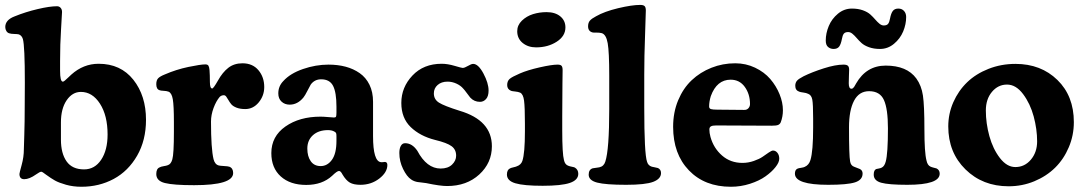

<svg xmlns="http://www.w3.org/2000/svg" viewBox="-20 -730 4332 766"><path d="M78.6 -305.7 79.1 -400.9Q79.1 -546.4 71.3 -574.2Q66.9 -588.4 55.2 -592.8Q49.8 -594.2 36.9 -594.5Q23.9 -594.7 16.6 -597.2Q9.8 -599.1 5.4 -606.2Q1 -613.3 1 -622.1Q1 -650.4 38.1 -664.6Q82.5 -682.6 130.4 -693.8Q178.2 -705.1 207.5 -705.1Q216.3 -705.1 221.9 -698.7Q227.5 -692.4 227.5 -682.1Q227.5 -672.9 223.6 -613.8Q219.7 -554.7 219.7 -485.8V-448.2Q219.7 -404.3 230.5 -404.3Q232.4 -404.3 234.4 -405.3Q236.3 -406.2 239.5 -409.2Q242.7 -412.1 245.6 -414.8Q248.5 -417.5 254.2 -422.6Q259.8 -427.7 264.2 -432.1Q312.5 -475.6 373.5 -475.6Q461.4 -475.6 512 -411.9Q562.5 -348.1 562.5 -252Q562.5 -170.4 527.1 -108.9Q491.7 -47.4 433.6 -16.1Q375.5 15.1 304.7 15.1Q272 15.1 243.4 7.1Q214.8 -1 199.2 -9.8Q183.6 -18.6 163.6 -33.2Q148.9 -44.9 144.5 -44.9Q139.2 -44.9 124 -34.2Q97.2 -15.1 76.7 -15.1Q57.6 -15.1 57.6 -36.1Q57.6 -40 66.4 -71.8Q75.2 -103.5 75.2 -134.8Q75.2 -138.7 76.9 -190.7Q78.6 -242.7 78.6 -305.7ZM315.4 -54.2Q357.9 -54.2 383.5 -92.5Q409.2 -130.9 409.2 -193.4Q409.2 -269 378.9 -316.2Q348.6 -363.3 302.7 -363.3Q268.6 -363.3 245.8 -329.8Q223.1 -296.4 223.1 -241.7V-172.9Q223.1 -118.2 245.6 -86.2Q268.1 -54.2 315.4 -54.2Z M673.8 -204.6V-242.7Q673.8 -308.6 669.4 -334Q665 -359.4 652.3 -364.3Q644.5 -367.2 632.6 -367.7Q620.6 -368.2 616.7 -370.1Q603.5 -374 603.5 -394Q603.5 -409.7 610.8 -417.5Q618.2 -425.3 637.7 -433.1Q682.6 -452.6 731.4 -462.9Q780.3 -473.1 799.3 -473.1Q808.6 -473.1 811.8 -467.5Q814.9 -461.9 815.9 -450.2Q817.4 -431.2 817.4 -402.8Q817.4 -377 826.7 -377Q831.5 -377 849.6 -408.7Q867.7 -441.4 890.9 -459.5Q914.1 -477.5 947.3 -477.5Q987.8 -477.5 1011 -450Q1034.2 -422.4 1034.2 -382.8Q1034.2 -348.1 1012.2 -321.5Q990.2 -294.9 958.5 -294.9Q938 -294.9 923.6 -300.5Q909.2 -306.2 902.6 -314.2Q896 -322.3 891.4 -330.6Q886.7 -338.9 882.6 -344.5Q878.4 -350.1 873 -350.1Q863.3 -350.1 856.4 -343.3Q842.3 -326.7 832 -299.1Q821.8 -271.5 821.8 -245.1Q821.8 -136.7 832 -94.7Q837.4 -73.7 853 -69.8Q858.4 -68.4 873.5 -67.6Q888.7 -66.9 895 -64.9Q910.2 -59.1 910.2 -39.6Q910.2 8.8 754.4 8.8Q672.4 8.8 637.9 0.2Q603.5 -8.3 603.5 -35.6Q603.5 -56.6 616.2 -62Q622.1 -65.4 633.1 -67.1Q644 -68.8 648.9 -70.8Q662.1 -74.7 667.5 -94.2Q673.8 -115.2 673.8 -204.6Z M1090.3 -357.4Q1090.3 -386.2 1110.4 -406.7Q1137.7 -437 1188.7 -454.6Q1239.7 -472.2 1290.5 -472.2Q1327.6 -472.2 1358.9 -463.9Q1390.1 -455.6 1415 -438.2Q1439.9 -420.9 1454.1 -391.8Q1468.3 -362.8 1468.3 -323.7V-187Q1468.3 -85.9 1500 -83Q1503.9 -82.5 1509.3 -83.3Q1514.6 -84 1516.1 -84Q1525.4 -83 1525.4 -71.8Q1525.4 -42.5 1493.2 -17.6Q1460.9 7.3 1418 7.3Q1391.1 7.3 1375.7 -1.5Q1360.4 -10.3 1346.2 -34.2Q1339.4 -47.9 1332.5 -47.9Q1324.7 -47.9 1305.2 -28.8Q1265.6 7.8 1201.7 7.8Q1137.7 7.8 1100.1 -26.1Q1062.5 -60.1 1062.5 -119.1Q1062.5 -186 1118.7 -225.3Q1174.8 -264.6 1258.8 -264.6Q1270 -264.6 1289.6 -262.9Q1309.1 -261.2 1312.5 -261.2Q1318.8 -261.2 1320.6 -264.6Q1322.3 -268.1 1322.3 -280.8V-304.7Q1322.3 -361.3 1308.8 -387.5Q1295.4 -413.6 1261.2 -413.6Q1234.9 -413.6 1219.7 -392.6Q1216.8 -388.2 1206.8 -368.4Q1196.8 -348.6 1190.4 -340.8Q1167 -312.5 1135.7 -312.5Q1116.2 -312.5 1103.3 -324.5Q1090.3 -336.4 1090.3 -357.4ZM1322.3 -168V-187Q1322.3 -195.3 1320.8 -199Q1319.3 -202.6 1313 -205.6Q1303.2 -210.9 1288.6 -210.9Q1251 -210.9 1228.5 -190.7Q1206.1 -170.4 1206.1 -137.2Q1206.1 -106.4 1219.7 -86.9Q1233.4 -67.4 1259.3 -67.4Q1286.1 -67.4 1304.2 -92.3Q1322.3 -117.2 1322.3 -168Z M1645 -128.4Q1682.6 -57.6 1737.8 -57.6Q1767.1 -57.6 1783.4 -73.2Q1799.8 -88.9 1799.8 -108.9Q1799.8 -133.3 1781.7 -146.7Q1763.7 -160.2 1715.3 -171.9Q1655.8 -187 1618.4 -223.1Q1581.1 -259.3 1581.1 -319.3Q1581.1 -381.8 1625.5 -428.7Q1669.9 -475.6 1742.2 -475.6Q1765.6 -475.6 1793.7 -467.3Q1821.8 -459 1825.7 -459Q1833.5 -459 1846.9 -467Q1860.4 -475.1 1867.7 -475.1Q1888.2 -475.1 1908.7 -436.8Q1929.2 -398.4 1929.2 -368.7Q1929.2 -346.2 1919.2 -335Q1909.2 -323.7 1895 -323.7Q1871.6 -323.7 1856 -340.8Q1852.5 -344.7 1842.8 -358.2Q1833 -371.6 1828.1 -376.5Q1817.9 -388.7 1800.8 -396.5Q1783.7 -404.3 1765.6 -404.3Q1741.2 -404.3 1726.1 -391.1Q1710.9 -377.9 1710.9 -357.4Q1710.9 -333.5 1731.2 -320.6Q1751.5 -307.6 1813.5 -288.1Q1942.4 -250 1942.4 -146.5Q1942.4 -80.1 1892.1 -33.9Q1841.8 12.2 1763.7 12.2Q1735.8 12.2 1680.2 0.5Q1673.8 -0.5 1663.1 -1.7Q1652.3 -2.9 1646.7 -3.7Q1641.1 -4.4 1633.5 -7.1Q1626 -9.8 1620.1 -14.2Q1603 -25.4 1588.1 -55.9Q1573.2 -86.4 1573.2 -119.6Q1573.2 -137.2 1579.1 -147.9Q1585 -158.7 1596.2 -158.7Q1624.5 -158.7 1645 -128.4Z M2043.5 -605.5Q2043.5 -629.4 2062 -647.5Q2080.6 -665.5 2106.4 -673.6Q2132.3 -681.6 2160.6 -681.6Q2194.8 -681.6 2215.3 -664.8Q2235.8 -647.9 2235.8 -620.6Q2235.8 -585.9 2200.9 -563.5Q2166 -541 2118.7 -541Q2086.9 -541 2065.2 -558.6Q2043.5 -576.2 2043.5 -605.5ZM2074.2 -205.6V-236.8Q2074.2 -302.2 2070.8 -328.4Q2067.4 -354.5 2055.2 -360.4Q2047.4 -363.8 2034.9 -365Q2022.5 -366.2 2019 -367.7Q2003.4 -374 2003.4 -390.6Q2003.4 -406.7 2013.4 -415.3Q2023.4 -423.8 2054.2 -437Q2084.5 -450.2 2132.8 -461.2Q2181.2 -472.2 2204.6 -472.2Q2216.3 -472.2 2220.5 -467.3Q2224.6 -462.4 2224.6 -450.2Q2224.6 -443.8 2223.9 -396.5Q2223.1 -349.1 2223.1 -266.1V-209.5Q2223.1 -116.7 2230 -91.3Q2233.9 -72.8 2248 -68.4Q2252.9 -66.4 2261 -64.9Q2269 -63.5 2273.4 -61.5Q2287.1 -53.2 2287.1 -36.6Q2287.1 -11.7 2253.4 -0.2Q2219.7 11.2 2145 11.2Q2069.8 11.2 2036.1 1.2Q2002.4 -8.8 2002.4 -33.7Q2002.4 -52.2 2014.6 -58.1Q2019 -60.5 2028.3 -62.5Q2037.6 -64.5 2041.5 -66.4Q2058.6 -72.3 2064 -87.9Q2074.2 -118.7 2074.2 -205.6Z M2410.6 -295.4V-428.7Q2410.6 -522.5 2404.5 -557.4Q2398.4 -592.3 2380.9 -597.7Q2371.1 -600.1 2360.8 -599.9Q2350.6 -599.6 2346.2 -600.1Q2326.2 -604 2326.2 -625Q2326.2 -639.2 2333.3 -647.5Q2340.3 -655.8 2357.9 -665Q2391.1 -684.1 2446 -697.3Q2501 -710.4 2534.2 -710.4Q2546.4 -710.4 2551.5 -705.8Q2556.6 -701.2 2556.6 -688Q2556.6 -672.4 2553.5 -589.4Q2550.3 -506.3 2550.3 -432.6V-301.8Q2550.3 -115.7 2561.5 -84.5Q2565.9 -69.3 2580.6 -64.9Q2585 -63.5 2593 -62.3Q2601.1 -61 2605 -59.6Q2617.2 -53.7 2617.2 -39.6Q2617.2 -16.6 2586.2 -4.6Q2555.2 7.3 2478 7.3Q2396.5 7.3 2362.5 -1.5Q2328.6 -10.3 2328.6 -33.2Q2328.6 -53.7 2344.7 -58.6Q2348.6 -59.6 2357.9 -60.5Q2367.2 -61.5 2371.1 -62.5Q2389.2 -66.4 2395 -85.4Q2410.6 -133.3 2410.6 -295.4Z M2913.1 -477.5Q2955.6 -477.5 2992.4 -460Q3029.3 -442.4 3053 -414.8Q3076.7 -387.2 3090.1 -354.2Q3103.5 -321.3 3103.5 -290Q3103.5 -264.6 3094.7 -241.7Q3091.3 -234.4 3084 -231.4Q3076.7 -228.5 3058.6 -228.5L2836.9 -229.5Q2822.3 -229.5 2816.2 -225.8Q2810.1 -222.2 2810.1 -213.4Q2810.1 -199.7 2814.5 -183.6Q2827.1 -138.7 2860.8 -109.4Q2894.5 -80.1 2941.9 -80.1Q2965.3 -80.1 2987.5 -87.9Q3009.8 -95.7 3022.7 -104.7Q3035.6 -113.8 3047.1 -121.6Q3058.6 -129.4 3064 -129.4Q3074.2 -129.4 3081.5 -120.4Q3088.9 -111.3 3088.9 -96.7Q3088.9 -82 3073.7 -63Q3058.6 -43.9 3033.9 -26.4Q3009.3 -8.8 2972.2 3.2Q2935.1 15.1 2896 15.1Q2791.5 15.1 2728.5 -50.3Q2665.5 -115.7 2665.5 -224.1Q2665.5 -281.7 2685.5 -329.8Q2705.6 -377.9 2739.5 -409.9Q2773.4 -441.9 2818.4 -459.7Q2863.3 -477.5 2913.1 -477.5ZM2948.2 -291.5Q2959.5 -291 2965.8 -298.1Q2972.2 -305.2 2972.2 -314.9Q2972.2 -354.5 2951.4 -383.3Q2930.7 -412.1 2895 -412.1Q2839.8 -412.1 2815.9 -346.7Q2809.1 -324.7 2809.1 -305.2Q2809.1 -296.9 2816.7 -294.7Q2824.2 -292.5 2841.8 -292.5Z M3505.9 -628.4Q3518.1 -628.4 3523.2 -635Q3528.3 -641.6 3530.8 -655.8Q3534.7 -676.8 3542 -686.3Q3549.3 -695.8 3564 -695.8Q3578.1 -695.8 3586.7 -686.3Q3595.2 -676.8 3595.2 -662.1Q3595.2 -633.3 3583.3 -604.5Q3571.3 -575.7 3546.6 -555.2Q3522 -534.7 3490.7 -534.7Q3466.3 -534.7 3447.3 -541.5Q3428.2 -548.3 3417.2 -558.3Q3406.2 -568.4 3397.7 -578.4Q3389.2 -588.4 3380.9 -595.2Q3372.6 -602.1 3363.8 -602.1Q3351.6 -602.1 3346.4 -595.5Q3341.3 -588.9 3338.9 -574.7Q3335 -553.7 3327.9 -544.2Q3320.8 -534.7 3305.7 -534.7Q3293 -534.7 3283.7 -542.5Q3274.4 -550.3 3274.4 -568.4Q3274.4 -597.2 3286.4 -626Q3298.3 -654.8 3323 -675.3Q3347.7 -695.8 3378.9 -695.8Q3403.3 -695.8 3422.4 -689Q3441.4 -682.1 3452.4 -672.1Q3463.4 -662.1 3471.9 -652.1Q3480.5 -642.1 3488.8 -635.3Q3497.1 -628.4 3505.9 -628.4ZM3224.1 -220.7V-256.8Q3224.1 -314.5 3220.7 -332.5Q3217.3 -350.6 3204.6 -355.5Q3196.8 -359.4 3185.1 -360.8Q3173.3 -362.3 3168.5 -364.3Q3152.8 -369.6 3152.8 -387.7Q3152.8 -399.9 3159.4 -407.7Q3166 -415.5 3186 -425.8Q3219.7 -442.4 3266.4 -457.3Q3313 -472.2 3345.2 -472.2Q3357.4 -472.2 3362.5 -467.8Q3367.7 -463.4 3367.7 -451.7Q3367.7 -442.9 3366.9 -427.5Q3366.2 -412.1 3366.2 -397.9Q3366.2 -376 3377 -376Q3380.4 -376 3383.1 -378.4Q3385.7 -380.9 3387.7 -383.5Q3389.6 -386.2 3393.6 -393.6Q3395 -395.5 3395.5 -397Q3436.5 -468.3 3513.7 -468.3Q3598.1 -468.3 3635.7 -417Q3656.2 -388.7 3662.1 -348.9Q3668 -309.1 3668 -214.4Q3668 -121.6 3676.3 -89.8Q3680.2 -70.8 3691.9 -65.4Q3696.8 -63 3705.1 -61Q3713.4 -59.1 3716.3 -58.1Q3729 -51.8 3729 -37.1Q3729 7.3 3599.6 7.3Q3525.4 7.3 3495.6 -1Q3465.8 -9.3 3465.8 -33.2Q3465.8 -51.8 3476.1 -55.7Q3477.1 -56.2 3485.6 -57.6Q3494.1 -59.1 3498 -61.5Q3508.8 -66.9 3513.7 -85.4Q3522.5 -117.2 3522.5 -217.8Q3522.5 -295.4 3506.6 -330.8Q3490.7 -366.2 3447.3 -366.2Q3407.2 -366.2 3387.2 -327.9Q3367.2 -289.6 3367.2 -222.2Q3367.2 -108.9 3371.6 -85.9Q3374.5 -68.8 3388.2 -64.5Q3391.6 -63 3398.9 -60.3Q3406.2 -57.6 3410.6 -55.7Q3421.4 -50.3 3421.4 -37.6Q3421.4 -12.2 3390.9 -2.4Q3360.4 7.3 3284.2 7.3Q3151.4 7.3 3151.4 -37.1Q3151.4 -52.7 3161.6 -57.1Q3165.5 -59.1 3176 -60.5Q3186.5 -62 3190.9 -64.5Q3207.5 -71.8 3213.4 -91.8Q3224.1 -127 3224.1 -220.7Z M3763.2 -225.6Q3763.2 -276.4 3783.4 -322.3Q3803.7 -368.2 3838.6 -401.9Q3873.5 -435.5 3923.8 -455.3Q3974.1 -475.1 4031.2 -475.1Q4132.8 -475.1 4198.5 -411.1Q4264.2 -347.2 4264.2 -242.7Q4264.2 -189.9 4244.1 -142.6Q4224.1 -95.2 4189.5 -61Q4154.8 -26.9 4106.4 -6.8Q4058.1 13.2 4003.9 13.2Q3900.4 13.2 3831.8 -54.2Q3763.2 -121.6 3763.2 -225.6ZM4030.8 -63.5Q4067.9 -63.5 4092.8 -93Q4117.7 -122.6 4117.7 -166Q4117.7 -214.4 4104 -265.4Q4090.3 -316.4 4061.8 -354.5Q4033.2 -392.6 3997.6 -392.6Q3961.9 -392.6 3937.5 -363.5Q3913.1 -334.5 3913.1 -289.1Q3913.1 -238.3 3927.2 -187Q3941.4 -135.7 3969.2 -99.6Q3997.1 -63.5 4030.8 -63.5Z"/></svg>

Font: Cooper*
Style: Bold
Weight: 700
Designer: Owen Earl
Foundry: indestructible type*
Version: Version 0.001